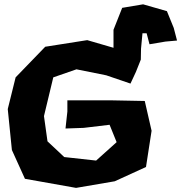

<svg xmlns="http://www.w3.org/2000/svg" viewBox="-20 -871 855 906"><path d="M621.1 -531.2 644.5 -589.8 645.5 -641.6 652.3 -713.9H671.9L685.5 -662.1L760.7 -674.8L815.4 -679.7L799.8 -739.3L767.6 -818.4L655.3 -850.6L556.6 -834L515.6 -730.5V-645.5L391.6 -681.6L193.4 -650.4L53.7 -505.9L16.6 -356.4L36.1 -163.1L97.7 -27.3L338.9 15.6L521.5 -15.6L668.9 -83L695.3 -253.9L663.1 -394.5L507.8 -397.5H297.9V-344.7L289.1 -264.6L375 -267.6L497.1 -282.2L530.3 -200.2L433.6 -113.3L283.2 -129.9L204.1 -204.1L187.5 -323.2L231.4 -505.9L340.8 -543.9L481.4 -515.6L595.7 -476.6Z"/></svg>

Font: MaokenAssortedSans-Lite
Style: Lite
Weight: 400
Version: Version 1.400